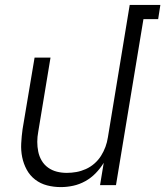

<svg xmlns="http://www.w3.org/2000/svg" viewBox="-20 -755 674 783"><path d="M228 8Q199 8 172 1Q145 -6 123.5 -22.5Q102 -39 89 -63Q76 -87 70.5 -114Q65 -141 66.5 -170Q68 -199 72 -228L121 -520H186L136 -218Q132 -197 132 -176.5Q132 -156 136 -136.5Q140 -117 150 -100Q160 -83 176 -71.5Q192 -60 211.5 -55Q231 -50 252 -50Q272 -50 291.5 -53.5Q311 -57 330 -65.5Q349 -74 365 -88Q381 -102 392 -119.5Q403 -137 410 -156Q417 -175 420 -195L509 -735H634L625 -677H565L453 0H388L403 -91Q389 -68 370 -48.5Q351 -29 327.5 -16Q304 -3 278.5 2.5Q253 8 228 8Z"/></svg>

Font: Iosevka Light Extended Oblique
Style: Regular
Weight: 300
Width: 7
Italic angle: -9°
Monospace: yes
Designer: Belleve Invis
Foundry: Belleve Invis
Version: Version 32.5.0; ttfautohint (v1.8.4)